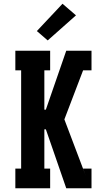

<svg xmlns="http://www.w3.org/2000/svg" viewBox="-20 -1006 540 1026"><path d="M438 0V-66V-67L424 -105H469V0ZM62 0V-105H93V-630H62V-735H248V-630H217V-420H225L334 -735H438V-668V-669V-735H469V-630H424L324 -368L438 -67V0H334L259 -217L225 -315H217V-105H248V0ZM235 -790 177 -840 314 -986 386 -924Z"/></svg>

Font: Iosevka Slab Extrabold
Style: Regular
Weight: 800
Monospace: yes
Designer: Belleve Invis
Foundry: Belleve Invis
Version: Version 11.1.1; ttfautohint (v1.8.3)